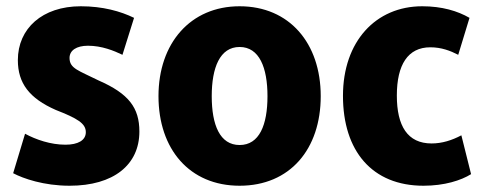

<svg xmlns="http://www.w3.org/2000/svg" viewBox="-20 -572 1546 613"><path d="M425 -152C425 -46 343 21 202 21C120 21 54 -2 22 -19L60 -145C95 -126 142 -110 189 -110C229 -110 254 -124 254 -150C254 -178 227 -194 158 -221C74 -258 37 -306 37 -380C37 -481 115 -552 238 -552C308 -552 365 -536 408 -515C406 -510 373 -402 371 -397C344 -410 305 -426 261 -426C224 -426 202 -411 202 -387C202 -353 231 -347 295 -315C391 -273 425 -228 425 -152Z M1004 -265C1004 -96 906 21 745 21C585 21 486 -96 486 -265C486 -434 588 -552 745 -552C904 -552 1004 -434 1004 -265ZM834 -265C834 -356 808 -422 745 -422C682 -422 656 -356 656 -265C656 -173 682 -109 745 -109C808 -109 834 -173 834 -265Z M1484 -16C1452 4 1399 21 1332 21C1168 21 1075 -90 1075 -266C1075 -440 1180 -552 1328 -552C1391 -552 1441 -537 1479 -515C1477 -510 1445 -402 1443 -397C1418 -410 1389 -421 1354 -421C1282 -421 1247 -365 1247 -267C1247 -170 1281 -114 1358 -114C1391 -114 1423 -124 1453 -140Z"/></svg>

Font: Repo ExtraBold
Style: Bold
Weight: 700
Designer: Stefan Peev
Foundry: Context Ltd
Version: Version 1.502